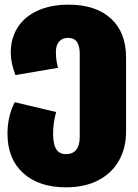

<svg xmlns="http://www.w3.org/2000/svg" viewBox="-20 -574 589 821"><path d="M519 -329V-10Q519 58 489 112Q459 166 401 196.5Q343 227 262 227Q146 227 79 166Q12 105 12 -2Q12 -77 43 -137L220 -95Q207 -48 207 -2Q207 41 220 63Q233 85 262 85Q321 85 321 10V-344Q321 -412 272 -412Q246 -412 232.5 -396Q219 -380 219 -353Q219 -316 228 -284L46 -253Q26 -305 26 -349Q26 -410 55.5 -456.5Q85 -503 141 -528.5Q197 -554 273 -554Q390 -554 454.5 -494.5Q519 -435 519 -329Z"/></svg>

Font: FiraGO Heavy
Style: Regular
Weight: 900
Designer: bBox Type
Foundry: bBox Type GmbH
Version: Version 1.001